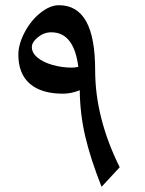

<svg xmlns="http://www.w3.org/2000/svg" viewBox="-20 -699 550 730"><path d="M366.2 11.2Q323.7 -96.2 304 -180.9Q284.2 -265.6 283.2 -356Q251 -342.8 219.2 -342.8Q137.2 -342.8 93.5 -380.6Q49.8 -418.5 49.8 -491.2Q49.8 -530.8 73.7 -576.2Q97.7 -621.6 134 -650.4Q170.4 -679.2 204.1 -679.2Q272.9 -679.2 307.4 -618.2Q341.8 -557.1 341.8 -431.2Q341.8 -251.5 435.1 -63ZM252.9 -441.9Q264.2 -441.9 277.8 -444.8Q261.2 -576.2 174.8 -576.2Q147 -576.2 124 -557.4Q101.1 -538.6 101.1 -520Q101.1 -498 122.3 -480.2Q143.6 -462.4 179.7 -452.1Q215.8 -441.9 252.9 -441.9Z"/></svg>

Font: Droid Arabic Naskh
Style: Regular
Weight: 400
Designer: Pascal Zoghbi
Foundry: Ascender Corporation
Version: Version 1.00